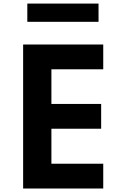

<svg xmlns="http://www.w3.org/2000/svg" viewBox="-20 -1080 697 1100"><path d="M112.5 0H571.5V-142H274.5V-342.5H559.5V-484.5H274.5V-683H571.5V-825H112.5ZM136.5 -955H544.5V-1059.5H136.5Z"/></svg>

Font: Spartan
Style: Bold
Weight: 700
Designer: Matt Bailey, Mirko Velimirovic
Foundry: Matt Bailey
Version: Version 1.003; ttfautohint (v1.8.3)